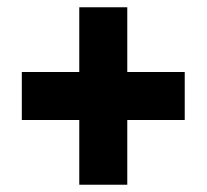

<svg xmlns="http://www.w3.org/2000/svg" viewBox="-20 -528 568 528"><path d="M198 -20V-198H40V-330H198V-508H330V-330H488V-198H330V-20Z"/></svg>

Font: Archivo ExtraCondensed Black
Style: Regular
Weight: 900
Width: 2
Designer: Hector Gatti
Foundry: Omnibus-Type
Version: Version 2.001; ttfautohint (v1.8.3)